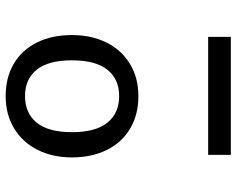

<svg xmlns="http://www.w3.org/2000/svg" viewBox="-96 -712 808 655"><g transform="rotate(-90 307.5 -384.0)"><path d="M515.9 -542.1Q515.9 -475.4 490.3 -424.1Q464.6 -372.8 417.4 -344.1Q370.3 -315.4 307.7 -315.4Q244.6 -315.4 197.2 -343.3Q149.7 -371.3 124.1 -422.8Q98.5 -474.4 98.5 -542.1Q98.5 -608.2 124.4 -659.5Q150.3 -710.8 197.7 -739.5Q245.1 -768.2 307.7 -768.2Q370.8 -768.2 417.9 -740.5Q465.1 -712.8 490.5 -661.5Q515.9 -610.3 515.9 -542.1ZM184.6 -542.1Q184.6 -461.5 216.9 -421.3Q249.2 -381 307.7 -381Q365.6 -381 397.7 -421.3Q429.7 -461.5 429.7 -542.1Q429.7 -622.6 397.7 -662.3Q365.6 -702.1 307.7 -702.1Q249.2 -702.1 216.9 -662.1Q184.6 -622.1 184.6 -542.1ZM107.2 -77.4H509.7V0H107.2Z"/></g></svg>

Font: Fira Code Fixed
Style: Regular
Weight: 400
Monospace: yes
Designer: Carrois Corporate, Edenspiekermann AG, Nikita Prokopov
Foundry: Carrois Corporate, Edenspiekermann AG, Nikita Prokopov
Version: Version 5.002